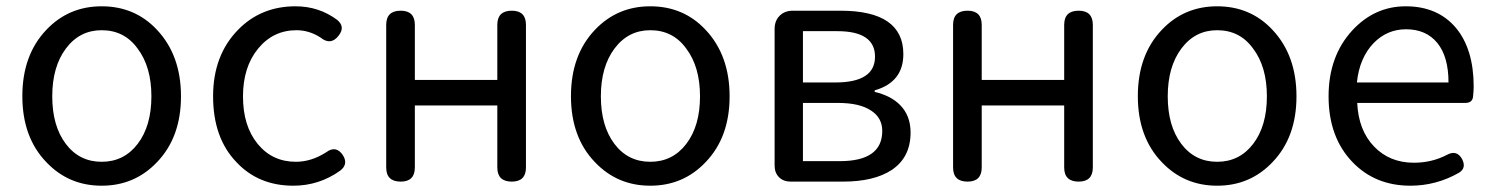

<svg xmlns="http://www.w3.org/2000/svg" viewBox="-20 -577 4744 610"><path d="M303 13Q198 13 127 -62Q51 -141 51 -271.5Q51 -402 127 -482Q198 -557 303 -557Q409 -557 479 -482Q555 -401 555 -271Q555 -141 479 -62Q408 13 303 13ZM303 -63Q374 -63 417.5 -120Q461 -177 461 -271Q461 -365 417 -423Q375 -481 303 -481Q233 -481 189.5 -423Q146 -365 146 -271Q146 -177 189 -120Q232 -63 303 -63Z M912 13Q801 13 731 -62Q657 -139 657 -271Q657 -401 736 -482Q809 -557 919 -557Q993 -557 1051 -514Q1078 -492 1056 -464Q1031 -431 998 -458Q962 -481 922 -481Q848 -481 800 -422.5Q752 -364 752 -270.5Q752 -177 798.5 -120Q845 -63 920 -63Q969 -63 1016 -93Q1048 -117 1070 -83Q1087 -55 1061 -35Q994 13 912 13Z M1253 0Q1207 0 1207 -45V-498Q1207 -543 1253 -543Q1298 -543 1298 -498V-323H1560V-498Q1560 -543 1606 -543Q1651 -543 1651 -498V-45Q1651 0 1606 0Q1560 0 1560 -45V-242H1429H1298V-45Q1298 0 1253 0Z M2046 13Q1941 13 1870 -62Q1794 -141 1794 -271.5Q1794 -402 1870 -482Q1941 -557 2046 -557Q2152 -557 2222 -482Q2298 -401 2298 -271Q2298 -141 2222 -62Q2151 13 2046 13ZM2046 -63Q2117 -63 2160.5 -120Q2204 -177 2204 -271Q2204 -365 2160 -423Q2118 -481 2046 -481Q1976 -481 1932.5 -423Q1889 -365 1889 -271Q1889 -177 1932 -120Q1975 -63 2046 -63Z M2492 0Q2469 0 2455 -14Q2441 -28 2441 -51V-485Q2441 -511 2457 -527Q2473 -543 2499 -543H2650Q2850 -543 2850 -405Q2850 -316 2759 -290V-285Q2810 -273 2839 -244Q2873 -210 2873 -156Q2873 -77 2813 -37Q2757 0 2658 0H2549ZM2531 -65H2589H2648Q2783 -65 2783 -161Q2783 -203 2747 -226Q2711 -250 2642 -250H2531ZM2531 -315H2634Q2760 -315 2760 -397Q2760 -478 2640 -478H2585H2531Z M3054 0Q3008 0 3008 -45V-498Q3008 -543 3054 -543Q3099 -543 3099 -498V-323H3361V-498Q3361 -543 3407 -543Q3452 -543 3452 -498V-45Q3452 0 3407 0Q3361 0 3361 -45V-242H3230H3099V-45Q3099 0 3054 0Z M3847 13Q3742 13 3671 -62Q3595 -141 3595 -271.5Q3595 -402 3671 -482Q3742 -557 3847 -557Q3953 -557 4023 -482Q4099 -401 4099 -271Q4099 -141 4023 -62Q3952 13 3847 13ZM3847 -63Q3918 -63 3961.5 -120Q4005 -177 4005 -271Q4005 -365 3961 -423Q3919 -481 3847 -481Q3777 -481 3733.5 -423Q3690 -365 3690 -271Q3690 -177 3733 -120Q3776 -63 3847 -63Z M4461 13Q4349 13 4277 -62Q4201 -141 4201 -271Q4201 -398 4276 -480Q4347 -557 4446 -557Q4548 -557 4606 -488Q4662 -420 4662 -302Q4662 -290 4660 -270Q4658 -250 4635 -250H4475H4292Q4296 -163 4345.5 -111.5Q4395 -60 4472 -60Q4529 -60 4577 -85Q4608 -102 4625 -72Q4640 -43 4615 -28Q4543 13 4461 13ZM4291 -315H4436H4582Q4582 -397 4546.5 -440.5Q4511 -484 4447 -484Q4387 -484 4344 -440Q4299 -393 4291 -315Z"/></svg>

Font: GenSenRounded JP R
Style: Regular
Weight: 400
Version: Version 1.501;PS 1;hotconv 16.6.51;makeotf.lib2.5.65220